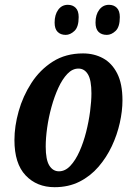

<svg xmlns="http://www.w3.org/2000/svg" viewBox="-20 -768 547 798"><path d="M207 10Q133 10 86.5 -39Q40 -88 40 -186Q40 -243 57.5 -305.5Q75 -368 110.5 -423Q146 -478 199.5 -512Q253 -546 325 -546Q371 -546 408 -526Q445 -506 467 -463Q489 -420 489 -351Q489 -307 478 -257.5Q467 -208 445 -161Q423 -114 389.5 -75Q356 -36 310.5 -13Q265 10 207 10ZM225 -56Q251 -56 272.5 -79Q294 -102 310.5 -139Q327 -176 338 -219.5Q349 -263 354.5 -305.5Q360 -348 360 -380Q360 -435 345.5 -459Q331 -483 306 -483Q281 -483 260 -461Q239 -439 222.5 -403Q206 -367 194 -323.5Q182 -280 176 -237Q170 -194 170 -159Q170 -104 185 -80Q200 -56 225 -56ZM424 -623Q402 -623 389.5 -635.5Q377 -648 377 -674Q377 -707 392.5 -727.5Q408 -748 433 -748Q453 -748 465.5 -735.5Q478 -723 478 -697Q478 -656 460.5 -639.5Q443 -623 424 -623ZM253 -623Q232 -623 219.5 -635.5Q207 -648 207 -674Q207 -707 222 -727.5Q237 -748 262 -748Q282 -748 294.5 -735.5Q307 -723 307 -697Q307 -656 289.5 -639.5Q272 -623 253 -623Z"/></svg>

Font: Noto Serif ExtraCondensed
Style: Bold Italic
Weight: 700
Width: 2
Italic angle: -12°
Designer: Monotype Design Team
Foundry: Monotype Imaging Inc.
Version: Version 2.013; ttfautohint (v1.8.4.7-5d5b)